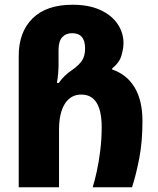

<svg xmlns="http://www.w3.org/2000/svg" viewBox="-20 -790 666 810"><path d="M59 0V-554Q59 -655 117.5 -712.5Q176 -770 286 -770Q355 -770 403 -748Q451 -726 476 -689Q501 -652 501 -608Q501 -586 492.5 -556Q484 -526 453 -501V-497Q515 -476 548 -421Q581 -366 581 -279Q581 -192 567.5 -122Q554 -52 537 0H371Q379 -25 388 -65.5Q397 -106 403 -155Q409 -204 409 -253Q409 -391 323 -391Q278 -391 253.5 -352Q229 -313 229 -242V0ZM220 -440H228Q250 -472 286 -496Q313 -515 326 -534.5Q339 -554 339 -586Q339 -650 284 -650Q258 -650 242.5 -633Q227 -616 227 -579V-510Q227 -499 225.5 -481Q224 -463 220 -440Z"/></svg>

Font: Noto Sans Georgian ExtraBold
Style: Regular
Weight: 800
Designer: Monotype Design Team, Akaki Razmadze
Foundry: Google LLC
Version: Version 2.005; ttfautohint (v1.8.4.7-5d5b)